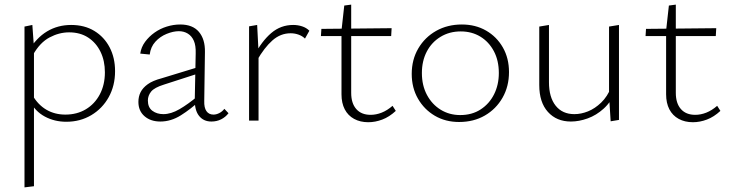

<svg xmlns="http://www.w3.org/2000/svg" viewBox="-20 -522 3162 831"><path d="M267 5Q216 5 174 -17.5Q132 -40 108 -86L121 -109Q145 -68 181 -47Q217 -26 263 -26Q313 -26 351.5 -49Q390 -72 412 -113.5Q434 -155 434 -209Q434 -259 415 -298Q396 -337 361.5 -359.5Q327 -382 279 -382Q236 -382 194.5 -360Q153 -338 123 -285L103 -301Q137 -358 183.5 -386Q230 -414 288 -414Q346 -414 388.5 -388Q431 -362 454.5 -317Q478 -272 478 -214Q478 -151 450.5 -101.5Q423 -52 375 -23.5Q327 5 267 5ZM86 289V-407L120 -414L127 -317V284Z M895 4Q861 4 841.5 -20.5Q822 -45 823 -92L827 -291Q828 -325 819 -345.5Q810 -366 793 -376.5Q776 -387 754 -387Q730 -387 701.5 -375.5Q673 -364 652.5 -341.5Q632 -319 628 -286L587 -290Q591 -318 608 -341Q625 -364 649 -381Q673 -398 702 -407Q731 -416 760 -416Q814 -416 841 -384Q868 -352 867 -297L864 -85Q863 -56 873.5 -41Q884 -26 904 -26Q916 -26 929 -32.5Q942 -39 951 -51L969 -32Q956 -15 937 -5.5Q918 4 895 4ZM674 4Q632 4 605.5 -19Q579 -42 579 -81Q579 -104 588.5 -123Q598 -142 619.5 -157.5Q641 -173 679 -183L846 -234L851 -208L690 -156Q648 -143 634 -125.5Q620 -108 620 -87Q620 -57 639.5 -42.5Q659 -28 687 -28Q720 -28 757 -49.5Q794 -71 837 -107L848 -89Q806 -50 763 -23Q720 4 674 4Z M1058 0V-408L1093 -414L1099 -297V0ZM1092 -260 1080 -281Q1113 -344 1154 -379Q1195 -414 1249 -414Q1269 -414 1287.5 -408Q1306 -402 1319 -389L1300 -355Q1289 -366 1272.5 -372Q1256 -378 1238 -378Q1194 -378 1159 -347Q1124 -316 1092 -260Z M1574 7Q1539 7 1512.5 -7.5Q1486 -22 1472 -49Q1458 -76 1458 -114V-390L1470 -498L1500 -502V-120Q1500 -75 1522 -50Q1544 -25 1584 -25Q1608 -25 1632 -34.5Q1656 -44 1679 -64L1693 -42Q1665 -16 1634.5 -4.5Q1604 7 1574 7ZM1673 -366H1369L1371 -397L1675 -400Z M1967 6Q1908 6 1862 -21Q1816 -48 1789 -95Q1762 -142 1762 -202Q1762 -264 1790.5 -312.5Q1819 -361 1868 -388.5Q1917 -416 1979 -416Q2038 -416 2084 -389.5Q2130 -363 2156.5 -316.5Q2183 -270 2183 -210Q2183 -148 2155 -99Q2127 -50 2078.5 -22Q2030 6 1967 6ZM1972 -24Q2023 -24 2060.5 -48.5Q2098 -73 2118.5 -114Q2139 -155 2139 -206Q2139 -260 2117.5 -300.5Q2096 -341 2059 -363.5Q2022 -386 1974 -386Q1925 -386 1886.5 -362.5Q1848 -339 1827 -298.5Q1806 -258 1806 -206Q1806 -152 1828 -111Q1850 -70 1887.5 -47Q1925 -24 1972 -24Z M2451 4Q2389 4 2351.5 -37.5Q2314 -79 2314 -154V-407L2356 -414V-166Q2356 -101 2385 -64.5Q2414 -28 2466 -28Q2495 -28 2525 -40Q2555 -52 2582 -78Q2609 -104 2626 -146L2644 -127Q2625 -81 2593 -52Q2561 -23 2523.5 -9.5Q2486 4 2451 4ZM2623 3 2616 -108V-407L2659 -414V-3Z M2979 7Q2944 7 2917.5 -7.5Q2891 -22 2877 -49Q2863 -76 2863 -114V-390L2875 -498L2905 -502V-120Q2905 -75 2927 -50Q2949 -25 2989 -25Q3013 -25 3037 -34.5Q3061 -44 3084 -64L3098 -42Q3070 -16 3039.5 -4.5Q3009 7 2979 7ZM3078 -366H2774L2776 -397L3080 -400Z"/></svg>

Font: Ysabeau ExtraLight
Style: Regular
Weight: 250
Designer: Christian Thalmann (Catharsis Fonts)
Version: Version 2.002